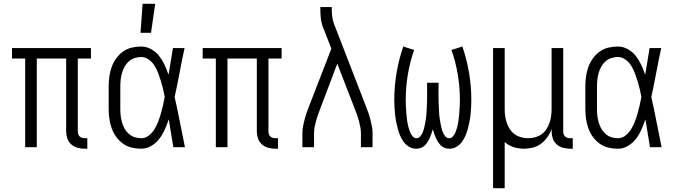

<svg xmlns="http://www.w3.org/2000/svg" viewBox="-20 -772 3540 1007"><path d="M424 8Q405 8 386.5 3Q368 -2 353.5 -15Q339 -28 333 -46.5Q327 -65 327 -84V-465H173V0H112V-465H43V-520H457V-465H388V-84Q388 -76 390 -69Q392 -62 397 -57Q402 -52 409.5 -49.5Q417 -47 424 -47H438V8Z M721 8Q695 8 670 2Q645 -4 624.5 -19Q604 -34 589 -55Q574 -76 565.5 -100Q557 -124 553.5 -149.5Q550 -175 550 -200V-320Q550 -345 553.5 -370.5Q557 -396 565.5 -420Q574 -444 589 -465Q604 -486 624.5 -501Q645 -516 670 -522Q695 -528 721 -528Q748 -528 773 -514Q798 -500 815 -478Q832 -456 843.5 -431Q855 -406 864 -380Q870 -415 875.5 -450Q881 -485 887 -520H948Q934 -456 922 -391.5Q910 -327 896 -263Q911 -198 923.5 -132Q936 -66 950 0H889Q883 -37 877 -73.5Q871 -110 865 -146Q856 -119 844.5 -93Q833 -67 816 -44.5Q799 -22 774 -7Q749 8 721 8ZM721 -47Q743 -47 761 -61.5Q779 -76 790.5 -95Q802 -114 810 -135Q818 -156 824 -177Q830 -198 835 -220Q840 -242 844 -264Q840 -285 835 -306Q830 -327 823.5 -348Q817 -369 809.5 -389Q802 -409 790.5 -427.5Q779 -446 760.5 -459.5Q742 -473 721 -473Q703 -473 686 -467.5Q669 -462 655.5 -450Q642 -438 633.5 -422.5Q625 -407 620 -390Q615 -373 613 -355.5Q611 -338 611 -320V-200Q611 -182 613 -164.5Q615 -147 620 -130Q625 -113 633.5 -97.5Q642 -82 655.5 -70Q669 -58 686 -52.5Q703 -47 721 -47ZM717 -600 728 -752H794L772 -600Z M1424 8Q1405 8 1386.5 3Q1368 -2 1353.5 -15Q1339 -28 1333 -46.5Q1327 -65 1327 -84V-465H1173V0H1112V-465H1043V-520H1457V-465H1388V-84Q1388 -76 1390 -69Q1392 -62 1397 -57Q1402 -52 1409.5 -49.5Q1417 -47 1424 -47H1438V8Z M1566 0V-74Q1566 -92 1569.5 -110Q1573 -128 1577.5 -145.5Q1582 -163 1588 -180.5Q1594 -198 1601 -215L1718 -517L1674 -629Q1665 -653 1662.5 -678Q1660 -703 1660 -728V-735H1720V-728Q1720 -708 1722 -688Q1724 -668 1731 -649L1899 -215Q1906 -198 1912 -180.5Q1918 -163 1922.5 -145.5Q1927 -128 1930.5 -110Q1934 -92 1934 -74V0H1873V-74Q1873 -89 1870 -104.5Q1867 -120 1863 -135.5Q1859 -151 1854 -165.5Q1849 -180 1843 -195L1749 -438L1657 -195Q1652 -181 1646.5 -166Q1641 -151 1637 -135.5Q1633 -120 1630 -104.5Q1627 -89 1627 -74V0Z M2163 8Q2143 8 2126 -2Q2109 -12 2097.5 -27.5Q2086 -43 2078.5 -61Q2071 -79 2066 -97.5Q2061 -116 2057.5 -134.5Q2054 -153 2052 -172.5Q2050 -192 2049 -211Q2048 -230 2048 -249Q2048 -320 2060 -390.5Q2072 -461 2095 -528L2152 -510Q2130 -447 2119 -381Q2108 -315 2108 -248Q2108 -237 2108.5 -226Q2109 -215 2109.5 -204Q2110 -193 2111 -182Q2112 -171 2113 -160Q2114 -149 2115.5 -138Q2117 -127 2119.5 -116.5Q2122 -106 2125 -95.5Q2128 -85 2132.5 -75Q2137 -65 2145 -56Q2153 -47 2164 -47Q2176 -47 2184 -56.5Q2192 -66 2196.5 -76.5Q2201 -87 2204 -98.5Q2207 -110 2209 -121.5Q2211 -133 2213 -144.5Q2215 -156 2216 -167.5Q2217 -179 2217.5 -190.5Q2218 -202 2218.5 -213.5Q2219 -225 2219.5 -236.5Q2220 -248 2220 -260V-338H2280V-260Q2280 -248 2280.5 -236.5Q2281 -225 2281.5 -213.5Q2282 -202 2282.5 -190.5Q2283 -179 2284 -167.5Q2285 -156 2287 -144.5Q2289 -133 2291 -121.5Q2293 -110 2296 -98.5Q2299 -87 2303.5 -76.5Q2308 -66 2316 -56.5Q2324 -47 2336 -47Q2347 -47 2355 -56Q2363 -65 2367.5 -75Q2372 -85 2375 -95.5Q2378 -106 2380.5 -116.5Q2383 -127 2384.5 -138Q2386 -149 2387 -160Q2388 -171 2389 -182Q2390 -193 2390.5 -204Q2391 -215 2391.5 -226Q2392 -237 2392 -248Q2392 -315 2381 -381Q2370 -447 2348 -510L2405 -528Q2428 -461 2440 -390.5Q2452 -320 2452 -249Q2452 -230 2451 -211Q2450 -192 2448 -172.5Q2446 -153 2442.5 -134.5Q2439 -116 2434 -97.5Q2429 -79 2421.5 -61Q2414 -43 2402.5 -27.5Q2391 -12 2374 -2Q2357 8 2337 8Q2325 8 2313.5 4Q2302 0 2293 -8.5Q2284 -17 2277.5 -27.5Q2271 -38 2266 -49Q2261 -60 2257 -71.5Q2253 -83 2250 -94Q2247 -83 2243 -71.5Q2239 -60 2234 -49Q2229 -38 2222.5 -27.5Q2216 -17 2207 -8.5Q2198 0 2186.5 4Q2175 8 2163 8Z M2566 215V-520H2627V-200Q2627 -181 2629.5 -163Q2632 -145 2638 -127.5Q2644 -110 2654.5 -94Q2665 -78 2680 -67.5Q2695 -57 2713 -52Q2731 -47 2750 -47Q2769 -47 2787 -52Q2805 -57 2820 -67.5Q2835 -78 2845.5 -94Q2856 -110 2862 -127.5Q2868 -145 2870.5 -163Q2873 -181 2873 -200V-520H2934V-84Q2934 -76 2936 -69Q2938 -62 2943 -57Q2948 -52 2955.5 -49.5Q2963 -47 2970 -47H2984V8H2970Q2951 8 2932.5 3Q2914 -2 2899.5 -15Q2885 -28 2879 -46.5Q2873 -65 2873 -84V-96Q2865 -73 2851 -53Q2837 -33 2818 -18.5Q2799 -4 2775 2Q2751 8 2727 8Q2700 8 2673.5 -0.5Q2647 -9 2627 -27V215Z M3221 8Q3195 8 3170 2Q3145 -4 3124.5 -19Q3104 -34 3089 -55Q3074 -76 3065.5 -100Q3057 -124 3053.5 -149.5Q3050 -175 3050 -200V-320Q3050 -345 3053.5 -370.5Q3057 -396 3065.5 -420Q3074 -444 3089 -465Q3104 -486 3124.5 -501Q3145 -516 3170 -522Q3195 -528 3221 -528Q3248 -528 3273 -514Q3298 -500 3315 -478Q3332 -456 3343.5 -431Q3355 -406 3364 -380Q3370 -415 3375.5 -450Q3381 -485 3387 -520H3448Q3434 -456 3422 -391.5Q3410 -327 3396 -263Q3411 -198 3423.5 -132Q3436 -66 3450 0H3389Q3383 -37 3377 -73.5Q3371 -110 3365 -146Q3356 -119 3344.5 -93Q3333 -67 3316 -44.5Q3299 -22 3274 -7Q3249 8 3221 8ZM3221 -47Q3243 -47 3261 -61.5Q3279 -76 3290.5 -95Q3302 -114 3310 -135Q3318 -156 3324 -177Q3330 -198 3335 -220Q3340 -242 3344 -264Q3340 -285 3335 -306Q3330 -327 3323.5 -348Q3317 -369 3309.5 -389Q3302 -409 3290.5 -427.5Q3279 -446 3260.5 -459.5Q3242 -473 3221 -473Q3203 -473 3186 -467.5Q3169 -462 3155.5 -450Q3142 -438 3133.5 -422.5Q3125 -407 3120 -390Q3115 -373 3113 -355.5Q3111 -338 3111 -320V-200Q3111 -182 3113 -164.5Q3115 -147 3120 -130Q3125 -113 3133.5 -97.5Q3142 -82 3155.5 -70Q3169 -58 3186 -52.5Q3203 -47 3221 -47Z"/></svg>

Font: Iosevka Curly Light
Style: Regular
Weight: 300
Monospace: yes
Designer: Belleve Invis
Foundry: Belleve Invis
Version: Version 22.1.2; ttfautohint (v1.8.4)